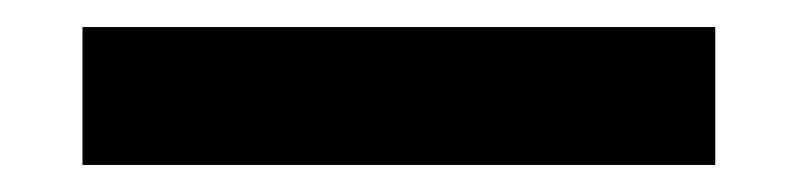

<svg xmlns="http://www.w3.org/2000/svg" viewBox="-20 18 590 142"><path d="M41 140V38H509V140Z"/></svg>

Font: Ysabeau Office ExtraBold
Style: Regular
Weight: 800
Designer: Christian Thalmann (Catharsis Fonts)
Version: Version 2.001;gftools[0.9.30]; featfreeze: tnum,lnum,ss02